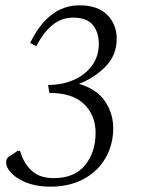

<svg xmlns="http://www.w3.org/2000/svg" viewBox="-20 -560 540 719"><path d="M169 139Q109 139 65.5 118Q22 97 7 66Q3 58 3 47Q3 30 22 21L46 5H55L61 22Q74 58 102.5 82.5Q131 107 182 107Q259 107 298.5 58.5Q338 10 338 -63Q338 -127 295.5 -169.5Q253 -212 165 -212L160 -242H162Q213 -242 255.5 -260.5Q298 -279 324 -313.5Q350 -348 350 -397Q350 -439 327.5 -466.5Q305 -494 254 -494Q210 -494 176 -466Q142 -438 116 -387L93 -399Q124 -465 170.5 -502.5Q217 -540 278 -540Q346 -540 381.5 -504.5Q417 -469 417 -415Q417 -353 375 -310.5Q333 -268 276 -246Q343 -226 373.5 -180.5Q404 -135 404 -80Q404 -18 375 32Q346 82 293 110.5Q240 139 169 139Z"/></svg>

Font: Spectral SC Light
Style: Italic
Weight: 300
Italic angle: -10°
Designer: Jean-Baptiste Levee
Foundry: Production Type
Version: Version 2.001